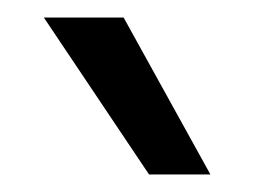

<svg xmlns="http://www.w3.org/2000/svg" viewBox="-20 -821 290 219"><path d="M30 -801H121L220 -622H150Z"/></svg>

Font: Be Vietnam
Style: Regular
Weight: 400
Designer: Gabriel Lam
Foundry: TypeRant
Version: Version 4.000